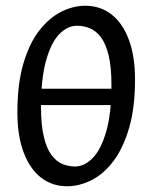

<svg xmlns="http://www.w3.org/2000/svg" viewBox="-20 -644 526 676"><path d="M216.1 11.8Q163.8 11.8 124.4 -18.7Q85 -49.3 63.1 -107.8Q41.2 -166.3 41.2 -248.3Q41.2 -348.1 62.1 -419.5Q82.9 -490.8 117.8 -535.9Q152.7 -580.9 195.1 -602.4Q237.5 -623.8 279.7 -623.8Q333.5 -623.8 372.9 -592.9Q412.3 -562 433.8 -503.8Q455.4 -445.7 455.4 -363.7Q455.4 -264.6 434.5 -193.3Q413.6 -121.9 379.1 -76.4Q344.6 -30.8 301.8 -9.5Q259.1 11.8 216.1 11.8ZM244.3 -57.8Q277.4 -57.8 306.5 -87.7Q335.6 -117.6 354 -181Q372.4 -244.4 372.4 -344.7Q372.4 -408.7 362.3 -449.6Q352.3 -490.6 335 -513.2Q317.7 -535.9 295.9 -544.7Q274 -553.4 250.3 -553.4Q217.9 -553.4 188.9 -523.9Q160 -494.4 142.2 -430.9Q124.4 -367.4 124.4 -266.8Q124.4 -202.7 134.5 -161.6Q144.5 -120.4 161.4 -98Q178.3 -75.6 199.6 -66.7Q220.8 -57.8 244.3 -57.8ZM103 -274V-331.6H393.1V-274Z"/></svg>

Font: Ancizar Sans Thin
Style: Italic
Weight: 100
Italic angle: -4°
Designer: Cesar Puertas, Viviana Monsalve, Julian Moncada, Julian Prieto, Jose Castro, Mariel Hernandez, Felipe Aragon, Sara Alarc
Version: Version 8.100